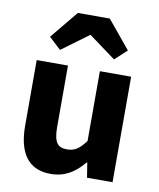

<svg xmlns="http://www.w3.org/2000/svg" viewBox="-84 -811 737 889"><g transform="rotate(10 284.0 -366.0)"><path d="M210 -744 102 -613 158 -561 283 -653H287L412 -561L468 -613L360 -744ZM60 -188C60 -64 106 12 214 12C282 12 328 -19 370 -69H373L384 0H504V-496H357V-168C328 -129 306 -113 269 -113C226 -113 207 -135 207 -207V-496H60Z"/></g></svg>

Font: Cambridge Sans Bold
Style: Regular
Weight: 700
Version: Version 2.020;PS 002.020;hotconv 1.0.88;makeotf.lib2.5.64775